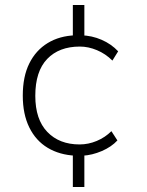

<svg xmlns="http://www.w3.org/2000/svg" viewBox="-20 -632 589 767"><path d="M271 115V-21L282 -10Q218 -13 170.5 -41.5Q123 -70 97 -123Q71 -176 71 -250Q71 -326 97 -378.5Q123 -431 170.5 -460Q218 -489 282 -491L271 -479V-612H317V-479L304 -491Q347 -490 386 -473Q425 -456 452 -427L429 -390Q402 -417 367.5 -431.5Q333 -446 299 -446Q216 -446 168.5 -396.5Q121 -347 121 -249Q121 -155 169 -105Q217 -55 298 -55Q333 -55 366.5 -69Q400 -83 425 -108L449 -71Q425 -45 386.5 -28.5Q348 -12 310 -10L317 -21V115Z"/></svg>

Font: Nunito Sans 7pt SemiCondensed ExtraLight
Style: Regular
Weight: 250
Width: 4
Designer: Vernon Adams
Foundry: Vernon Adams
Version: Version 3.101;gftools[0.9.27]